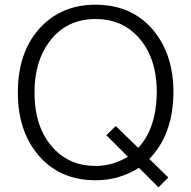

<svg xmlns="http://www.w3.org/2000/svg" viewBox="-20 -752 815 818"><path d="M616 -75 697 4 655 46 572 -37 565 -33Q484 16 388 16Q228 16 136 -100Q56 -201 56 -358Q56 -538 159 -642Q249 -732 387 -732Q547 -732 639 -616Q719 -514 719 -358Q717 -177 616 -75ZM569 -122Q646 -205 648 -358Q648 -509 567 -596Q497 -671 388 -671Q262 -671 190 -574Q127 -490 127 -358Q127 -207 208 -120Q278 -45 387 -45Q452 -45 510 -76L525 -84L433 -176L473 -215Z"/></svg>

Font: Almarai Light
Style: Regular
Weight: 300
Designer: Boutros International 2019
Foundry: Created by Boutros International 2019
Version: Version 1.10